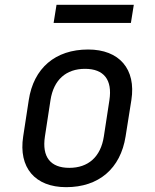

<svg xmlns="http://www.w3.org/2000/svg" viewBox="-20 -765 640 795"><path d="M202 -670H522L534 -745H214ZM254 10C389 10 479 -67 500 -200L524 -351C544 -479 474 -560 345 -560C209 -560 119 -483 99 -350L76 -200C56 -71 125 10 254 10ZM267 -70C189 -70 153 -115 166 -200L189 -350C202 -435 254 -480 332 -480C410 -480 446 -435 433 -350L410 -200C397 -115 345 -70 267 -70Z"/></svg>

Font: JetBrains Mono
Style: Italic
Weight: 400
Italic angle: -9°
Monospace: yes
Designer: Philipp Nurullin, Konstantin Bulenkov
Foundry: JetBrains
Version: Version 2.305